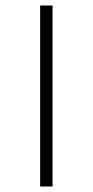

<svg xmlns="http://www.w3.org/2000/svg" viewBox="-20 -678 337 698"><path d="M126 -658H171V0H126Z"/></svg>

Font: Ysabeau SC Light
Style: Regular
Weight: 300
Designer: Christian Thalmann (Catharsis Fonts)
Version: Version 0.003